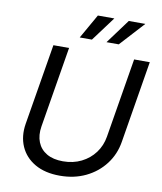

<svg xmlns="http://www.w3.org/2000/svg" viewBox="-100 -1022 940 1114"><g transform="rotate(10 369.5 -465.0)"><path d="M328.6 11.7Q241.2 11.7 181.6 -22.7Q122.1 -57.1 95.9 -116.7Q69.8 -176.3 82 -251L161.1 -727.5H253.4L174.8 -252Q166 -198.7 182.1 -158.4Q198.2 -118.2 236.3 -95.9Q274.4 -73.7 332 -73.7Q392.1 -73.7 440.2 -97.7Q488.3 -121.6 519.3 -163.3Q550.3 -205.1 559.1 -258.3L636.7 -727.5H729L649.4 -244.6Q637.2 -169.4 593 -111.6Q548.8 -53.7 481 -21Q413.1 11.7 328.6 11.7ZM375.5 -798.3H303.7L385.3 -941.9H482.4ZM533.7 -798.3H461.4L567.4 -941.9H665Z"/></g></svg>

Font: Inter 16pt
Style: Italic
Weight: 400
Italic angle: -9.3988°
Version: Version 4.001;git-66647c0bb